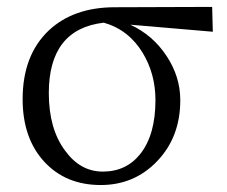

<svg xmlns="http://www.w3.org/2000/svg" viewBox="-20 -525 661 559"><path d="M273.4 13.7Q170.9 13.7 108.4 -54.7Q45.9 -123 45.9 -236.3Q45.9 -363.3 121.1 -435.5Q193.4 -503.9 314.5 -503.9L597.7 -504.9L599.6 -432.6L359.4 -453.1Q424.8 -422.9 464.8 -362.3Q504.9 -301.8 504.9 -233.4Q504.9 -126 437.5 -55.7Q371.1 13.7 273.4 13.7ZM279.3 -25.4Q347.7 -25.4 388.7 -77.1Q432.6 -132.8 432.6 -233.4Q432.6 -309.6 395.5 -371.1Q354.5 -438.5 282.2 -459Q122.1 -440.4 122.1 -253.9Q122.1 -149.4 169.9 -85.9Q213.9 -25.4 279.3 -25.4Z"/></svg>

Font: Bpmf GenYo Min R
Style: R
Weight: 400
Foundry: But Ko
Version: Version 1.320